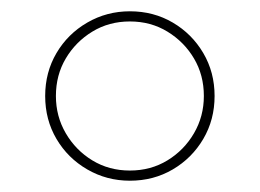

<svg xmlns="http://www.w3.org/2000/svg" viewBox="-20 -723 460 340"><path d="M210 -403Q169 -403 134.5 -423Q100 -443 80 -477Q60 -511 60 -553Q60 -595 80 -629Q100 -663 134.5 -683Q169 -703 210 -703Q252 -703 286 -683Q320 -663 340 -629Q360 -595 360 -553Q360 -511 340 -477Q320 -443 286 -423Q252 -403 210 -403ZM210 -421Q247 -421 276.5 -439Q306 -457 323.5 -487Q341 -517 341 -553Q341 -590 323.5 -619.5Q306 -649 276.5 -667Q247 -685 210 -685Q173 -685 143.5 -667Q114 -649 96.5 -619.5Q79 -590 79 -553Q79 -517 96.5 -487Q114 -457 143.5 -439Q173 -421 210 -421Z"/></svg>

Font: Montserrat Thin Thin
Style: Regular
Weight: 250
Version: Version 9.000